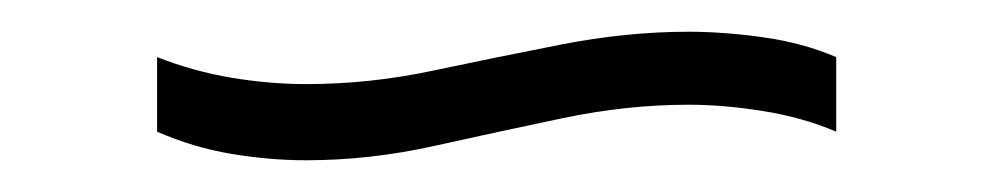

<svg xmlns="http://www.w3.org/2000/svg" viewBox="-20 -411 626 121"><path d="M173 -310Q150 -310 126 -314Q102 -318 79 -328V-375Q102 -366 126 -362Q150 -358 173 -358Q213 -358 253 -366.5Q293 -375 334 -383Q375 -391 414 -391Q436 -391 461 -387.5Q486 -384 507 -375V-328Q486 -337 461 -341Q436 -345 414 -345Q375 -345 334.5 -336.5Q294 -328 253.5 -319Q213 -310 173 -310Z"/></svg>

Font: Pathway Extreme 8pt Thin 12pt Thin
Style: Regular
Weight: 250
Version: Version 1.001;gftools[0.9.26]